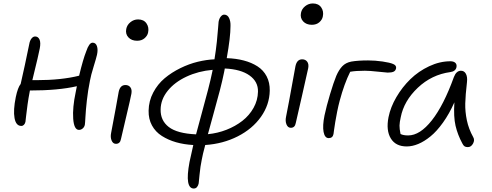

<svg xmlns="http://www.w3.org/2000/svg" viewBox="-20 -796 2858 1116"><path d="M104 -64Q72.8 -64 64.5 -109.6Q56.2 -155.3 71.8 -231.9Q83.5 -287.6 100.1 -308.1Q124 -411.6 149.9 -539.1Q153.3 -559.6 162.8 -571.8Q172.4 -584 184.1 -584Q201.7 -584 209.7 -566.2Q217.8 -548.3 210.9 -513.2Q206.1 -485.4 168 -330.1H192.9Q336.4 -330.1 439.9 -356Q462.9 -452.1 481 -497.1Q498 -547.9 518.1 -547.9Q536.6 -547.9 543.5 -527.8Q550.3 -507.8 543.9 -478Q540 -460 524.2 -408.9Q508.3 -357.9 502.9 -327.1Q491.2 -269.5 484.9 -212.2Q478.5 -154.8 476.6 -116.7Q474.6 -78.6 473.1 -70.8Q470.2 -57.1 460.4 -49.1Q450.7 -41 439 -41Q410.2 -41 405.5 -106Q400.9 -170.9 419.9 -259.8Q423.8 -282.7 426.8 -294.9Q318.8 -270 153.8 -270Q152.8 -268.1 152.8 -264.2Q145.5 -226.6 140.1 -188Q134.8 -149.4 131.8 -122.1Q128.9 -94.7 127.9 -87.9Q125.5 -77.1 119.1 -70.6Q112.8 -64 104 -64Z M776.9 -559.1Q744.6 -559.1 726.3 -578.9Q708 -598.6 713.9 -627.9Q718.3 -650.9 738 -667Q757.8 -683.1 782.7 -683.1Q815.4 -683.1 831.3 -660.2Q847.2 -637.2 840.8 -606.9Q837.4 -588.9 820.6 -574Q803.7 -559.1 776.9 -559.1ZM653.8 40Q636.7 40 628.7 20.8Q620.6 1.5 626 -23.9Q640.6 -97.7 652.8 -167Q665 -236.3 669.9 -262.2Q678.2 -301.8 709 -301.8Q728 -301.8 738 -288.3Q748 -274.9 743.7 -251Q738.8 -223.6 712.6 -113.8Q686.5 -3.9 683.1 12.2Q678.2 40 653.8 40Z M1106.4 299.8Q1080.1 299.8 1073.5 262Q1066.9 224.1 1081.5 146Q1084 131.3 1103.5 46.9Q1049.3 43.9 1003.4 30.8Q957.5 17.6 920.7 -5.9Q883.8 -29.3 863.3 -66.9Q842.8 -104.5 843.8 -152.8Q844.7 -209 870.6 -258.1Q896.5 -307.1 937 -341.1Q977.5 -375 1028.3 -399.9Q1079.1 -424.8 1129.6 -437Q1180.2 -449.2 1226.6 -451.2Q1235.4 -504.9 1240.5 -554.2Q1245.6 -603.5 1247.6 -632.8Q1249.5 -662.1 1250.5 -668.9Q1253.9 -688 1263.2 -699.5Q1272.5 -710.9 1282.7 -710.9Q1302.2 -710.9 1311.5 -691.4Q1320.8 -671.9 1319.8 -645Q1319.8 -579.1 1297.9 -458Q1352.5 -456.1 1397.2 -444.3Q1441.9 -432.6 1476.6 -410.4Q1511.2 -388.2 1530 -352.1Q1548.8 -315.9 1547.9 -269Q1546.4 -187 1496.8 -116.9Q1447.3 -46.9 1361.8 -3.4Q1276.4 40 1172.9 46.9Q1157.7 103.5 1152.8 131.8Q1144.5 170.9 1139.9 219Q1135.3 267.1 1134.8 270Q1132.3 282.7 1125 291.3Q1117.7 299.8 1106.4 299.8ZM1282.7 -377Q1272.9 -328.6 1258.1 -271.2Q1243.2 -213.9 1219.7 -129.9Q1196.3 -45.9 1188.5 -16.1Q1244.6 -21.5 1296.4 -41.7Q1348.1 -62 1388.7 -93.5Q1429.2 -125 1453.9 -169.2Q1478.5 -213.4 1479.5 -263.2Q1481 -321.3 1430.4 -357.4Q1379.9 -393.6 1286.6 -397.9Q1286.1 -394.5 1284.7 -387.5Q1283.2 -380.4 1282.7 -377ZM913.6 -160.2Q912.1 -95.7 960.9 -57.9Q1009.8 -20 1119.6 -15.1Q1131.3 -60.1 1152.6 -137.5Q1173.8 -214.8 1189.5 -275.1Q1205.1 -335.4 1214.8 -382.8Q1214.8 -383.8 1215.3 -386.2Q1215.8 -388.7 1215.8 -390.1Q1132.8 -382.8 1064 -350.6Q995.1 -318.4 954.8 -268.3Q914.6 -218.3 913.6 -160.2Z M1792.5 -651.9Q1760.3 -651.9 1741.9 -671.9Q1723.6 -691.9 1729.5 -721.2Q1733.9 -744.1 1753.7 -760Q1773.4 -775.9 1798.3 -775.9Q1831.1 -775.9 1846.9 -753.2Q1862.8 -730.5 1856.4 -700.2Q1853 -681.6 1836.2 -666.7Q1819.3 -651.9 1792.5 -651.9ZM1670.4 -53.2Q1653.3 -53.2 1645.3 -72.5Q1637.2 -91.8 1642.6 -117.2Q1661.1 -210.4 1676.5 -297.4Q1691.9 -384.3 1697.3 -411.1Q1705.6 -451.2 1736.3 -451.2Q1755.4 -451.2 1765.6 -437.5Q1775.9 -423.8 1771.5 -399.9Q1765.1 -368.2 1735.1 -238Q1705.1 -107.9 1699.2 -81.1Q1694.3 -53.2 1670.4 -53.2Z M1890.6 6.8Q1867.7 6.8 1860.8 -29.1Q1854 -64.9 1866.2 -125Q1877.4 -178.2 1898.2 -247.6Q1918.9 -316.9 1934.6 -355Q1949.7 -390.1 1969.5 -410.9Q1989.3 -431.6 2021.5 -438Q2060.5 -444.8 2119.6 -444.8Q2160.2 -444.8 2203.6 -438.5Q2247.1 -432.1 2265.6 -423.8Q2285.2 -415.5 2282.2 -398.9Q2279.3 -384.8 2267.8 -379.4Q2256.3 -374 2233.4 -374Q2224.6 -374 2176.8 -379.4Q2128.9 -384.8 2100.6 -384.8Q2048.8 -384.8 2015.6 -378.9Q1981 -309.6 1954.6 -210.9Q1946.8 -182.1 1939.7 -146.7Q1932.6 -111.3 1928.7 -86.9Q1924.8 -62.5 1921.6 -40Q1918.5 -17.6 1918.5 -17.1Q1914.1 6.8 1890.6 6.8Z M2344.2 55.2Q2279.8 55.2 2251.5 8.5Q2223.1 -38.1 2238.3 -115.2Q2250 -173.3 2283.9 -231.4Q2317.9 -289.6 2365.2 -335.7Q2412.6 -381.8 2474.4 -410.9Q2536.1 -439.9 2598.1 -439.9Q2616.7 -439.9 2626.5 -430.9Q2636.2 -421.9 2633.3 -405.8Q2628.4 -381.3 2597.2 -377Q2489.3 -362.3 2408.4 -285.9Q2327.6 -209.5 2309.1 -113.8Q2302.7 -85.4 2302.2 -66.4Q2301.8 -47.4 2308.1 -17.1Q2324.2 -8.8 2352.5 -8.8Q2420.9 -8.8 2490 -96.4Q2559.1 -184.1 2618.2 -348.1Q2632.3 -384.8 2659.2 -384.8Q2678.7 -384.8 2688.2 -366.7Q2697.8 -348.6 2694.3 -318.8Q2685.5 -242.2 2684.3 -194.8Q2683.1 -147.5 2693.6 -96.9Q2704.1 -46.4 2730.5 1Q2740.7 18.1 2729.5 38.6Q2718.3 59.1 2699.2 59.1Q2686.5 59.1 2679.7 54.2Q2672.9 49.3 2667.5 38.1Q2640.1 -12.7 2627.9 -64.9Q2615.7 -117.2 2621.1 -201.2Q2591.3 -134.3 2554.9 -83.5Q2518.6 -32.7 2482.2 -3.2Q2445.8 26.4 2411.1 40.8Q2376.5 55.2 2344.2 55.2Z"/></svg>

Font: Shantell Sans Irregular Bouncy
Style: Italic
Weight: 300
Italic angle: -11.31°
Designer: Stephen Nixon, Anya Danilova, Shantell Martin
Foundry: Arrow Type
Version: Version 1.006;[9816181b4]